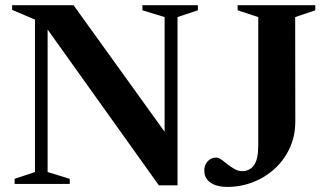

<svg xmlns="http://www.w3.org/2000/svg" viewBox="-20 -705 1249 736"><path d="M114 -45.5V-630L26.5 -667V-685H262L643 -155.5L611 -112.5V-639.5L526 -665.5V-685H738.5V-665.5L660.5 -639.5V5.5H589L143.5 -618.5L162.5 -634.5V-45.5L247.5 -19.5V0H36V-19.5ZM1112 -240Q1112 -184 1090.8 -137.8Q1069.5 -91.5 1032.8 -58Q996 -24.5 949.2 -6.5Q902.5 11.5 851 11.5Q823.5 11.5 803.5 3.8Q783.5 -4 773.2 -18Q763 -32 763 -51.5Q763 -72 775.8 -86.5Q788.5 -101 809.5 -101Q818 -101 828.8 -93.2Q839.5 -85.5 852.2 -75.2Q865 -65 879.2 -57Q893.5 -49 908.5 -49Q936.5 -49 953.2 -71.2Q970 -93.5 970 -147.5V-639.5L891 -665.5V-685H1188.5V-665.5L1111.5 -639.5Z"/></svg>

Font: Newsreader 36pt SemiBold
Style: Regular
Weight: 600
Designer: Hugues Gentile
Foundry: Production Type
Version: Version 1.003